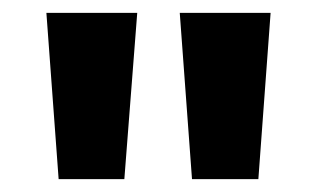

<svg xmlns="http://www.w3.org/2000/svg" viewBox="-20 -734 492 298"><path d="M193 -714 173 -456H71L52 -714ZM400 -714 381 -456H278L259 -714Z"/></svg>

Font: Noto Sans Thai Cond
Style: Bold
Weight: 700
Width: 3
Designer: Monotype Design Team
Foundry: Monotype Imaging Inc.
Version: Version 2.002; ttfautohint (v1.8.4.7-5d5b)